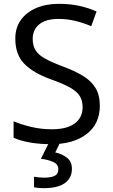

<svg xmlns="http://www.w3.org/2000/svg" viewBox="-20 -744 589 1004"><path d="M502 -191Q502 -96 433 -43Q364 10 247 10Q187 10 136 1Q85 -8 51 -24V-110Q87 -94 140.5 -81Q194 -68 251 -68Q331 -68 371.5 -99Q412 -130 412 -183Q412 -218 397 -242Q382 -266 345.5 -286.5Q309 -307 244 -330Q153 -363 106.5 -411Q60 -459 60 -542Q60 -599 89 -639.5Q118 -680 169.5 -702Q221 -724 288 -724Q347 -724 396 -713Q445 -702 485 -684L457 -607Q420 -623 376.5 -634Q333 -645 286 -645Q219 -645 185 -616.5Q151 -588 151 -541Q151 -505 166 -481Q181 -457 215 -438Q249 -419 307 -397Q370 -374 413.5 -347.5Q457 -321 479.5 -284Q502 -247 502 -191ZM356 139Q356 187 319 213.5Q282 240 208 240Q176 240 158 235V180Q167 182 182 183.5Q197 185 211 185Q247 185 266 175.5Q285 166 285 141Q285 115 258.5 103Q232 91 194 86L237 0H295L269 53Q305 61 330.5 81Q356 101 356 139Z"/></svg>

Font: Noto Sans Old Italic
Style: Regular
Weight: 400
Designer: Monotype Design Team
Foundry: Monotype Imaging Inc.
Version: Version 2.003; ttfautohint (v1.8.4.7-5d5b)